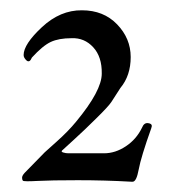

<svg xmlns="http://www.w3.org/2000/svg" viewBox="-20 -790 340 373"><path d="M237.8 -437H234.9Q184.1 -439.9 131.3 -439.9Q79.1 -439.9 52.7 -438.5Q26.4 -437 24.4 -439Q22.9 -440.9 22.9 -444.8Q22.9 -448.7 27.8 -454.1L66.9 -494.1Q67.9 -495.1 90.3 -515.1Q112.8 -535.2 127.9 -553.7Q177.7 -613.8 177.7 -647Q178.2 -679.7 161.1 -698.2Q144 -716.8 119.1 -715.8Q94.2 -715.8 78.6 -708.5Q63 -701.2 42 -678.2Q37.6 -667.5 31.7 -672.4Q25.9 -677.7 25.9 -683.1Q25.9 -704.1 61.5 -737.3Q97.2 -770.5 139.2 -770Q181.2 -770 207.5 -742.7Q233.9 -715.3 233.9 -679.2Q233.9 -643.1 213.9 -619.1Q211.9 -616.2 207 -608.4Q202.1 -600.6 196.3 -591.8Q190.4 -583 167.5 -560.5Q145 -538.1 124 -519Q103 -500 100.6 -497.6Q98.1 -495.1 103 -493.7Q107.9 -492.2 112.8 -492.2H182.1Q204.1 -492.2 224.6 -505.9Q245.1 -519.5 255.9 -542Q259.8 -551.8 267.6 -550.8Q275.4 -549.8 274.9 -544.9L273.9 -541Q253.9 -484.9 249.5 -460.9Q245.1 -437 237.8 -437Z"/></svg>

Font: EBGaramond
Style: Regular
Weight: 400
Version: Version 000.012g